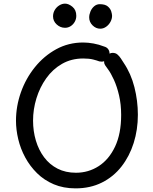

<svg xmlns="http://www.w3.org/2000/svg" viewBox="-20 -1017 845 1057"><path d="M553 -761Q568 -757 575.5 -746.5Q583 -736 583 -723Q583 -715 579.5 -706Q576 -697 568.5 -690Q561 -683 551 -679.5Q541 -676 527 -679Q514 -684 492.5 -689.5Q471 -695 438 -695Q373 -695 321.5 -665.5Q270 -636 234.5 -586Q199 -536 180.5 -475.5Q162 -415 162 -353Q162 -295 177.5 -243Q193 -191 223 -151Q253 -111 297 -88.5Q341 -66 398 -66Q467 -66 523.5 -102.5Q580 -139 613.5 -210Q647 -281 647 -384Q647 -442 635.5 -491.5Q624 -541 607 -578Q590 -615 575 -635Q565 -649 559 -657.5Q553 -666 553 -677Q553 -686 557 -694.5Q561 -703 568 -710.5Q575 -718 583.5 -722Q592 -726 600 -726Q616 -726 626.5 -717Q637 -708 645.5 -695Q654 -682 661 -671Q701 -612 720 -537Q739 -462 739 -385Q739 -303 716 -230Q693 -157 649 -100.5Q605 -44 541 -12Q477 20 396 20Q329 20 276 -2.5Q223 -25 184 -63.5Q145 -102 119 -150Q93 -198 80.5 -250.5Q68 -303 68 -352Q68 -432 95 -508.5Q122 -585 172 -647Q222 -709 289.5 -746Q357 -783 438 -783Q465 -783 495 -777.5Q525 -772 553 -761ZM338 -864Q312 -864 292 -882.5Q272 -901 272 -927Q272 -946 281.5 -962Q291 -978 306.5 -987.5Q322 -997 338 -997Q358 -997 379 -979.5Q400 -962 400 -930Q400 -912 391.5 -897Q383 -882 369 -873Q355 -864 338 -864ZM532 -859Q508 -859 489.5 -877.5Q471 -896 471 -921Q471 -937 478 -954Q485 -971 498.5 -982.5Q512 -994 529 -994Q559 -994 573.5 -981.5Q588 -969 592.5 -954Q597 -939 597 -930Q597 -913 588 -896.5Q579 -880 564 -869.5Q549 -859 532 -859Z"/></svg>

Font: Playpen Sans
Style: Regular
Weight: 400
Designer: Laura Meseguer, Veronika Burian, José Scaglione, Kostas Bartsokas, Vera Evstafieva, Tom Grace, Yorlmar Campos
Foundry: TypeTogether
Version: Version 2.000